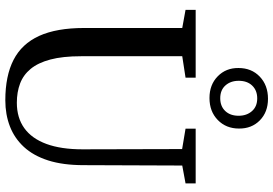

<svg xmlns="http://www.w3.org/2000/svg" viewBox="-180 -888 1077 758"><g transform="rotate(90 359.0 -509.5)"><path d="M376.5 8.5Q280 8.5 216.8 -24Q153.5 -56.5 122.2 -125.2Q91 -194 91 -302.5V-690L19.5 -703V-743H287V-703L202.5 -690V-290.5Q202.5 -218 215.5 -169.2Q228.5 -120.5 252.5 -91.5Q276.5 -62.5 310.2 -49.8Q344 -37 386 -37Q445.5 -37 486.5 -66.5Q527.5 -96 548.8 -153.8Q570 -211.5 570 -296L569 -689.5L488.5 -703V-743H704.5V-703L634 -690L632.5 -300.5Q632.5 -219 613.8 -160.5Q595 -102 560.5 -64.8Q526 -27.5 479.2 -9.5Q432.5 8.5 376.5 8.5ZM367.5 -797.5Q315 -797.5 281.8 -830Q248.5 -862.5 249 -912Q249 -963.5 283 -996Q317 -1028.5 370.5 -1028.5Q423 -1028.5 455.8 -996.2Q488.5 -964 488 -914Q488 -863 454.2 -830.2Q420.5 -797.5 367.5 -797.5ZM368.5 -840Q400 -840 418.8 -859.8Q437.5 -879.5 437.5 -912.5Q437.5 -944.5 419.2 -965.2Q401 -986 369 -986Q337.5 -986 318.5 -966.2Q299.5 -946.5 299.5 -913Q299.5 -881 317.8 -860.5Q336 -840 368.5 -840Z"/></g></svg>

Font: Merriweather 60pt
Style: Regular
Weight: 400
Version: Version 2.100